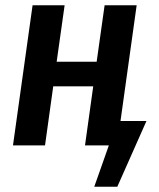

<svg xmlns="http://www.w3.org/2000/svg" viewBox="-20 -549 601 725"><path d="M533 -92 423 156H336L391 0H301L332 -223H181L150 0H29L103 -529H224L194 -316H345L375 -529H496L435 -92Z"/></svg>

Font: Fira Sans Condensed Medium
Style: Italic
Weight: 500
Width: 3
Italic angle: -8°
Designer: bBox Type GmbH & Carrois Corporate GbR & Edenspiekermann AG
Foundry: bBox Type GmbH & Carrois Corporate GbR & Edenspiekermann AG
Version: Version 4.301